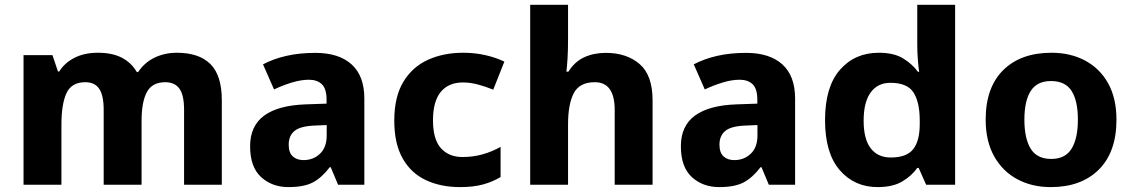

<svg xmlns="http://www.w3.org/2000/svg" viewBox="-20 -762 4676 792"><path d="M709.5 -544.4Q800.8 -544.4 847.9 -497.8Q895 -451.2 895 -348.1V0H739.3V-308.6Q739.3 -370.1 720 -396.5Q700.7 -422.9 661.6 -422.9Q607.4 -422.9 585.7 -381.8Q564 -340.8 564 -264.6V0H407.7V-308.6Q407.7 -368.2 389.4 -395.5Q371.1 -422.9 332 -422.9Q274.9 -422.9 254.2 -377.7Q233.4 -332.5 233.4 -248V0H77.1V-534.7H196.3L219.2 -466.8H224.1Q246.1 -502.4 286.9 -523.4Q327.6 -544.4 383.8 -544.4Q443.4 -544.4 482.7 -523.9Q522 -503.4 544.4 -464.8H549.8Q575.7 -503.9 617.4 -524.2Q659.2 -544.4 709.5 -544.4Z M1280.8 -543.9Q1377.9 -543.9 1430.4 -496.3Q1482.9 -448.7 1482.9 -355.5V0H1374.5L1344.2 -72.3H1340.3Q1307.6 -29.3 1271 -9.8Q1234.4 9.8 1169.9 9.8Q1102.1 9.8 1056.9 -31.7Q1011.7 -73.2 1011.7 -158.7Q1011.7 -242.7 1069.8 -285.2Q1127.9 -327.6 1241.2 -331.5L1327.1 -334.5V-350.1Q1327.1 -396 1307.6 -414.6Q1288.1 -433.1 1254.4 -433.1Q1221.7 -433.1 1184.1 -421.6Q1146.5 -410.2 1110.4 -393.1L1064.9 -496.6Q1106.9 -519 1161.1 -531.5Q1215.3 -543.9 1280.8 -543.9ZM1327.6 -246.1 1278.8 -244.1Q1218.3 -241.7 1194.6 -221.7Q1170.9 -201.7 1170.9 -165.5Q1170.9 -132.3 1187.7 -116.9Q1204.6 -101.6 1231.9 -101.6Q1272.5 -101.6 1300 -127.9Q1327.6 -154.3 1327.6 -202.6Z M1878.4 9.8Q1797.4 9.8 1736.1 -19.3Q1674.8 -48.3 1640.6 -109.1Q1606.4 -169.9 1606.4 -264.6Q1606.4 -362.3 1643.6 -424.1Q1680.7 -485.8 1744.9 -515.1Q1809.1 -544.4 1890.1 -544.4Q1939 -544.4 1982.7 -534.4Q2026.4 -524.4 2060.5 -507.8L2014.6 -392.1Q1983.4 -404.8 1951.9 -413.3Q1920.4 -421.9 1889.6 -421.9Q1830.6 -421.9 1798.3 -383.1Q1766.1 -344.2 1766.1 -265.6Q1766.1 -187.5 1798.6 -150.9Q1831.1 -114.3 1888.2 -114.3Q1931.6 -114.3 1971.2 -125.5Q2010.7 -136.7 2044.9 -156.2V-31.7Q2012.7 -12.2 1972.7 -1.2Q1932.6 9.8 1878.4 9.8Z M2323.2 -742.2V-599.6Q2323.2 -553.2 2321 -519.5Q2318.8 -485.8 2316.4 -466.3H2324.7Q2350.6 -507.8 2390.1 -525.9Q2429.7 -543.9 2479 -543.9Q2564.9 -543.9 2618.4 -497.8Q2671.9 -451.7 2671.9 -348.1V0H2515.6V-308.6Q2515.6 -422.9 2433.6 -422.9Q2370.6 -422.9 2346.9 -377.7Q2323.2 -332.5 2323.2 -248.5V0H2167V-742.2Z M3057.6 -543.9Q3154.8 -543.9 3207.3 -496.3Q3259.8 -448.7 3259.8 -355.5V0H3151.4L3121.1 -72.3H3117.2Q3084.5 -29.3 3047.9 -9.8Q3011.2 9.8 2946.8 9.8Q2878.9 9.8 2833.7 -31.7Q2788.6 -73.2 2788.6 -158.7Q2788.6 -242.7 2846.7 -285.2Q2904.8 -327.6 3018.1 -331.5L3104 -334.5V-350.1Q3104 -396 3084.5 -414.6Q3064.9 -433.1 3031.2 -433.1Q2998.5 -433.1 2960.9 -421.6Q2923.3 -410.2 2887.2 -393.1L2841.8 -496.6Q2883.8 -519 2938 -531.5Q2992.2 -543.9 3057.6 -543.9ZM3104.5 -246.1 3055.7 -244.1Q2995.1 -241.7 2971.4 -221.7Q2947.8 -201.7 2947.8 -165.5Q2947.8 -132.3 2964.6 -116.9Q2981.4 -101.6 3008.8 -101.6Q3049.3 -101.6 3076.9 -127.9Q3104.5 -154.3 3104.5 -202.6Z M3600.1 9.8Q3504.4 9.8 3443.8 -60.3Q3383.3 -130.4 3383.3 -266.6Q3383.3 -403.8 3444.8 -474.1Q3506.3 -544.4 3605 -544.4Q3666.5 -544.4 3704.3 -521.7Q3742.2 -499 3766.6 -465.8H3771.5Q3768.6 -483.9 3766.1 -516.1Q3763.7 -548.3 3763.7 -576.2V-742.2H3919.9V0H3800.3L3769.5 -69.3H3763.7Q3740.7 -36.6 3701.7 -13.4Q3662.6 9.8 3600.1 9.8ZM3654.3 -112.3Q3719.7 -112.3 3746.8 -146.5Q3773.9 -180.7 3773.9 -250V-265.1Q3773.9 -340.3 3748.3 -380.4Q3722.7 -420.4 3652.8 -420.4Q3600.6 -420.4 3571.5 -380.6Q3542.5 -340.8 3542.5 -264.2Q3542.5 -188 3571.8 -150.1Q3601.1 -112.3 3654.3 -112.3Z M4585.4 -268.6Q4585.4 -134.8 4512.7 -62.5Q4439.9 9.8 4314.5 9.8Q4236.8 9.8 4176.3 -22.7Q4115.7 -55.2 4080.8 -117.4Q4045.9 -179.7 4045.9 -268.6Q4045.9 -401.4 4118.4 -472.9Q4190.9 -544.4 4317.4 -544.4Q4395.5 -544.4 4456.1 -512.2Q4516.6 -480 4551 -418.5Q4585.4 -356.9 4585.4 -268.6ZM4205.6 -268.6Q4205.6 -191.4 4231.4 -148.9Q4257.3 -106.4 4316.4 -106.4Q4374.5 -106.4 4400.4 -148.9Q4426.3 -191.4 4426.3 -268.6Q4426.3 -345.7 4400.4 -386.7Q4374.5 -427.7 4315.4 -427.7Q4257.8 -427.7 4231.7 -386.7Q4205.6 -345.7 4205.6 -268.6Z"/></svg>

Font: Lunasima
Style: Bold
Weight: 700
Designer: The DocRepair Project, Monotype Design Team
Foundry: Google
Version: Version 2.009